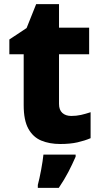

<svg xmlns="http://www.w3.org/2000/svg" viewBox="-20 -683 487 924"><path d="M323 -125Q348 -125 370 -130Q392 -135 416 -143V-18Q388 -6 353 2Q318 10 270 10Q218 10 178.5 -6.5Q139 -23 116.5 -63.5Q94 -104 94 -177V-422H25V-493L108 -548L154 -663H264V-550H409V-422H264V-183Q264 -154 280 -139.5Q296 -125 323 -125ZM344 71Q328 108 309 144.5Q290 181 263 221H162V207Q170 177 178 134Q186 91 189 61H344Z"/></svg>

Font: Noto Kufi Arabic ExtraBold
Style: Regular
Weight: 800
Designer: Monotype Design Team, David Williams, Khaled Hosny
Foundry: Google LLC
Version: Version 2.109; ttfautohint (v1.8.4.7-5d5b)